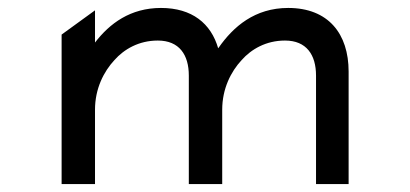

<svg xmlns="http://www.w3.org/2000/svg" viewBox="-20 -463 1032 483"><path d="M455 0H539V-187C539 -240 561 -283 588 -312C612 -339 649 -361 697 -361C751 -361 775 -325 775 -273V0H857V-283C857 -378 806 -443 705 -443C621 -443 567 -396 530 -343L529 -342V-341C511 -404 463 -443 385 -443C308 -443 256 -404 219 -356V-437L135 -376V0H219V-187C219 -240 241 -283 268 -312C292 -339 329 -361 377 -361C431 -361 455 -325 455 -273Z"/></svg>

Font: Charger Monospace
Style: Regular
Weight: 400
Designer: Jasper
Foundry: Cannot Into Space Fonts
Version: Version 0.980